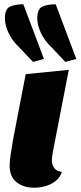

<svg xmlns="http://www.w3.org/2000/svg" viewBox="-20 -856 376 896"><path d="M285 -567 217 -639Q197 -658 183 -680.5Q169 -703 161.5 -726.5Q154 -750 154 -771Q154 -814 177.5 -825Q201 -836 240 -836L336 -581ZM134 -567 66 -639Q46 -658 32 -680.5Q18 -703 10.5 -726.5Q3 -750 3 -771Q3 -814 26.5 -825Q50 -836 89 -836L185 -581ZM139 20Q90 20 57.5 -5.5Q25 -31 25 -83Q25 -102 29.5 -133Q34 -164 40 -198.5Q46 -233 52.5 -264Q59 -295 62 -314L100 -510L301 -530L227 -149Q226 -141 224 -129Q222 -117 222 -107Q222 -88 233 -72Q244 -56 269 -54Q261 -29 241 -12.5Q221 4 194 12Q167 20 139 20Z"/></svg>

Font: Sansita Swashed Light ExtraBold
Style: Regular
Weight: 800
Version: Version 1.003